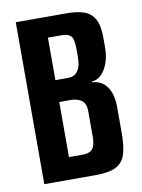

<svg xmlns="http://www.w3.org/2000/svg" viewBox="-74 -672 535 724"><g transform="rotate(-10 193.5 -310.0)"><path d="M36.9 0V-620H231.2Q271.6 -620 298.2 -610.7Q324.8 -601.4 338.5 -576.6Q352.1 -551.8 352.1 -505.5V-467.9Q352.1 -436.2 342.9 -409.7Q333.7 -383.3 317.7 -367.1Q301.7 -351 280.8 -350L281.1 -347.3Q309.1 -345.3 326.1 -329.8Q343.1 -314.3 350.5 -290.8Q357.8 -267.4 357.8 -240.3V-138.8Q357.8 -89.8 348.6 -59.2Q339.5 -28.6 313 -14.3Q286.5 0 234.2 0ZM146.2 -84.5H199.2Q215.6 -84.5 226.3 -89.8Q237.1 -95.2 242.4 -108.5Q247.8 -121.9 247.8 -146.4V-241Q247.8 -272.5 231.2 -283.9Q214.6 -295.3 191.4 -295.3H146.2ZM146.2 -379.1H196.1Q209.5 -379.1 220.3 -385.7Q231 -392.2 237.9 -407.9Q244.8 -423.6 244.8 -451.4V-477.9Q244.8 -500.3 241.8 -514.4Q238.7 -528.4 228.7 -535.1Q218.6 -541.8 197.1 -541.8H146.2Z"/></g></svg>

Font: Smooch Sans Thin
Style: Regular
Weight: 100
Designer: Robert E. Leuschke
Foundry: Robert E. Leuschke
Version: Version 1.010